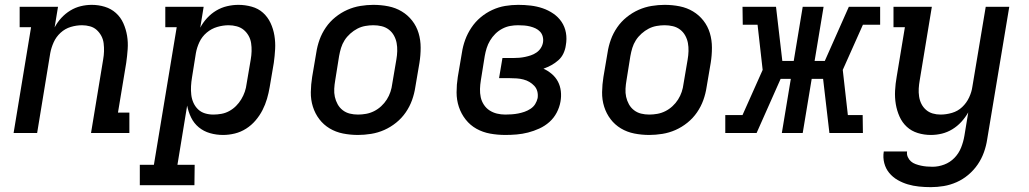

<svg xmlns="http://www.w3.org/2000/svg" viewBox="-20 -548 4240 791"><path d="M36 0 108 -436H61V-520H219L205 -435Q216 -456 232.5 -474Q249 -492 269.5 -504.5Q290 -517 312.5 -522.5Q335 -528 358 -528Q386 -528 412 -520Q438 -512 457.5 -494.5Q477 -477 488 -452.5Q499 -428 503.5 -401Q508 -374 506 -345.5Q504 -317 500 -289L466 -84H513V0H355L405 -303Q408 -320 408.5 -336.5Q409 -353 407 -369.5Q405 -386 397.5 -400Q390 -414 378.5 -424.5Q367 -435 351 -439.5Q335 -444 318 -444Q295 -444 271.5 -437Q248 -430 229.5 -413Q211 -396 201 -373.5Q191 -351 187 -329L133 0Z M781 215H556V131H614L708 -436H661V-520H819L805 -434Q816 -455 833 -473.5Q850 -492 871 -504.5Q892 -517 915.5 -522.5Q939 -528 962 -528Q990 -528 1017 -520.5Q1044 -513 1063.5 -495.5Q1083 -478 1094.5 -453.5Q1106 -429 1110.5 -401.5Q1115 -374 1113.5 -346Q1112 -318 1108 -289L1091 -189Q1087 -165 1080 -141Q1073 -117 1061.5 -94.5Q1050 -72 1033 -52Q1016 -32 994 -18Q972 -4 947.5 2Q923 8 899 8Q871 8 845 0.5Q819 -7 799 -23.5Q779 -40 767.5 -63.5Q756 -87 751 -113L711 131H782ZM859 -76Q875 -76 892 -79Q909 -82 924.5 -90.5Q940 -99 952.5 -111.5Q965 -124 974 -139Q983 -154 988.5 -170Q994 -186 996 -203L1013 -303Q1016 -320 1016.5 -337Q1017 -354 1014.5 -370.5Q1012 -387 1004 -401Q996 -415 984 -425Q972 -435 955.5 -439.5Q939 -444 922 -444Q899 -444 875 -437Q851 -430 831.5 -413.5Q812 -397 801.5 -374.5Q791 -352 787 -329L771 -229Q768 -211 767 -193Q766 -175 768 -157.5Q770 -140 777 -124.5Q784 -109 796 -97.5Q808 -86 824.5 -81Q841 -76 859 -76Z M1455 8Q1423 8 1393 2Q1363 -4 1338 -19Q1313 -34 1295.5 -57Q1278 -80 1269 -108.5Q1260 -137 1260.5 -168.5Q1261 -200 1266 -231L1283 -331Q1287 -358 1296.5 -384.5Q1306 -411 1322.5 -435Q1339 -459 1362 -477.5Q1385 -496 1411 -507.5Q1437 -519 1464.5 -523.5Q1492 -528 1518 -528Q1550 -528 1580 -522Q1610 -516 1635 -501Q1660 -486 1678 -463Q1696 -440 1704.5 -411.5Q1713 -383 1713 -351.5Q1713 -320 1708 -289L1691 -189Q1687 -162 1677.5 -135.5Q1668 -109 1651.5 -85Q1635 -61 1612 -42.5Q1589 -24 1563 -12.5Q1537 -1 1509 3.5Q1481 8 1455 8ZM1455 -76Q1471 -76 1488 -79Q1505 -82 1521 -90Q1537 -98 1550.5 -110.5Q1564 -123 1573.5 -138Q1583 -153 1588.5 -169.5Q1594 -186 1596 -203L1613 -303Q1616 -320 1616.5 -337.5Q1617 -355 1614 -371Q1611 -387 1603 -401.5Q1595 -416 1582 -426Q1569 -436 1552.5 -440Q1536 -444 1518 -444Q1502 -444 1485 -441Q1468 -438 1452.5 -430Q1437 -422 1423 -409.5Q1409 -397 1399.5 -382Q1390 -367 1385 -350.5Q1380 -334 1377 -317L1361 -217Q1358 -200 1357 -182.5Q1356 -165 1359.5 -149Q1363 -133 1371 -118.5Q1379 -104 1392 -94Q1405 -84 1421 -80Q1437 -76 1455 -76Z M2062 8Q2030 8 1999.5 2.5Q1969 -3 1943 -17.5Q1917 -32 1898.5 -55.5Q1880 -79 1870.5 -107.5Q1861 -136 1861 -167.5Q1861 -199 1866 -231L1883 -331Q1887 -358 1896.5 -384Q1906 -410 1922 -434Q1938 -458 1960 -476.5Q1982 -495 2008 -507Q2034 -519 2061 -523.5Q2088 -528 2115 -528Q2141 -528 2166.5 -525Q2192 -522 2215.5 -514Q2239 -506 2259.5 -492Q2280 -478 2293.5 -458Q2307 -438 2311.5 -413Q2316 -388 2311 -361Q2309 -345 2301.5 -328.5Q2294 -312 2280.5 -300Q2267 -288 2251.5 -279.5Q2236 -271 2219 -265Q2237 -257 2253 -243.5Q2269 -230 2278.5 -212Q2288 -194 2290.5 -172.5Q2293 -151 2289 -129Q2285 -106 2273.5 -84Q2262 -62 2243.5 -45.5Q2225 -29 2202 -18.5Q2179 -8 2155.5 -2Q2132 4 2108.5 6Q2085 8 2062 8ZM2062 -76Q2075 -76 2088.5 -77Q2102 -78 2115 -80.5Q2128 -83 2141 -87.5Q2154 -92 2166 -100Q2178 -108 2185 -119.5Q2192 -131 2195 -144Q2197 -159 2193.5 -172Q2190 -185 2181 -194.5Q2172 -204 2161 -210.5Q2150 -217 2136.5 -220.5Q2123 -224 2109 -225Q2095 -226 2081 -226H2036L2050 -309H2095Q2107 -309 2119 -310Q2131 -311 2143 -313.5Q2155 -316 2167 -320Q2179 -324 2190 -331.5Q2201 -339 2208 -350Q2215 -361 2217 -373Q2219 -385 2216 -397Q2213 -409 2205 -417.5Q2197 -426 2186.5 -431Q2176 -436 2164 -439Q2152 -442 2139.5 -443Q2127 -444 2114 -444Q2098 -444 2081.5 -441Q2065 -438 2049 -429.5Q2033 -421 2020.5 -408.5Q2008 -396 1999 -381Q1990 -366 1985 -350Q1980 -334 1977 -317L1961 -217Q1958 -199 1957.5 -181.5Q1957 -164 1960.5 -147.5Q1964 -131 1973.5 -116.5Q1983 -102 1997 -93Q2011 -84 2027.5 -80Q2044 -76 2062 -76Z M2655 8Q2623 8 2593 2Q2563 -4 2538 -19Q2513 -34 2495.5 -57Q2478 -80 2469 -108.5Q2460 -137 2460.5 -168.5Q2461 -200 2466 -231L2483 -331Q2487 -358 2496.5 -384.5Q2506 -411 2522.5 -435Q2539 -459 2562 -477.5Q2585 -496 2611 -507.5Q2637 -519 2664.5 -523.5Q2692 -528 2718 -528Q2750 -528 2780 -522Q2810 -516 2835 -501Q2860 -486 2878 -463Q2896 -440 2904.5 -411.5Q2913 -383 2913 -351.5Q2913 -320 2908 -289L2891 -189Q2887 -162 2877.5 -135.5Q2868 -109 2851.5 -85Q2835 -61 2812 -42.5Q2789 -24 2763 -12.5Q2737 -1 2709 3.5Q2681 8 2655 8ZM2655 -76Q2671 -76 2688 -79Q2705 -82 2721 -90Q2737 -98 2750.5 -110.5Q2764 -123 2773.5 -138Q2783 -153 2788.5 -169.5Q2794 -186 2796 -203L2813 -303Q2816 -320 2816.5 -337.5Q2817 -355 2814 -371Q2811 -387 2803 -401.5Q2795 -416 2782 -426Q2769 -436 2752.5 -440Q2736 -444 2718 -444Q2702 -444 2685 -441Q2668 -438 2652.5 -430Q2637 -422 2623 -409.5Q2609 -397 2599.5 -382Q2590 -367 2585 -350.5Q2580 -334 2577 -317L2561 -217Q2558 -200 2557 -182.5Q2556 -165 2559.5 -149Q2563 -133 2571 -118.5Q2579 -104 2592 -94Q2605 -84 2621 -80Q2637 -76 2655 -76Z M2968 0V-74H3039L3122 -260L3101 -446H3040L3039 -520H3177L3203 -297H3250L3287 -520H3373L3336 -297H3378L3477 -520H3606V-446H3535L3452 -260L3473 -74H3534L3535 0H3397L3371 -223H3324L3287 0H3201L3238 -223H3196L3097 0Z M3815 223Q3790 223 3766 220.5Q3742 218 3720 211.5Q3698 205 3678 193.5Q3658 182 3643.5 164.5Q3629 147 3623 124Q3617 101 3621 76H3717Q3715 88 3720 99Q3725 110 3733 117Q3741 124 3752 128Q3763 132 3774.5 134.5Q3786 137 3798 138Q3810 139 3822 139Q3846 139 3870 130Q3894 121 3912 102.5Q3930 84 3939.5 60Q3949 36 3953 12L3969 -85Q3957 -64 3940.5 -46Q3924 -28 3903.5 -15.5Q3883 -3 3860.5 2.5Q3838 8 3815 8Q3787 8 3761 0Q3735 -8 3716 -25.5Q3697 -43 3686 -67.5Q3675 -92 3670.5 -119Q3666 -146 3667.5 -174.5Q3669 -203 3674 -231L3708 -436H3661V-520H3819L3769 -217Q3766 -200 3765 -183.5Q3764 -167 3766.5 -150.5Q3769 -134 3776 -120Q3783 -106 3795 -95.5Q3807 -85 3822.5 -80.5Q3838 -76 3855 -76Q3878 -76 3902 -83Q3926 -90 3944 -107Q3962 -124 3972.5 -146.5Q3983 -169 3986 -191L4041 -520H4138L4047 26Q4043 53 4033.5 79.5Q4024 106 4008 129.5Q3992 153 3969.5 172Q3947 191 3921 202.5Q3895 214 3868 218.5Q3841 223 3815 223Z"/></svg>

Font: Iosevka HT Medium Extended
Style: Italic
Weight: 500
Width: 7
Italic angle: -9°
Monospace: yes
Designer: Belleve Invis
Foundry: Belleve Invis
Version: Version 32.3.0; ttfautohint (v1.8.4)